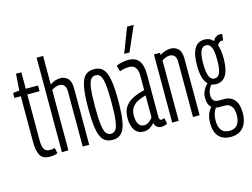

<svg xmlns="http://www.w3.org/2000/svg" viewBox="-127 -1011 1909 1453"><g transform="rotate(-15 827.5 -285.0)"><path d="M153 10Q95 10 76 -27.5Q57 -65 57 -124V-489H7V-528L57 -534L66 -663H108V-534H204V-489H108V-128Q108 -80 121.5 -59.5Q135 -39 166 -39Q175 -39 184.5 -40Q194 -41 204 -44L213 -1Q196 6 180.5 8Q165 10 153 10Z M248 0V-740H299V-516Q316 -529 338 -536.5Q360 -544 381 -544Q415 -544 438.5 -521Q462 -498 462 -441V0H411V-431Q411 -495 359 -495Q346 -495 328.5 -489Q311 -483 299 -473V0Z M526 -267Q526 -371 537 -431.5Q548 -492 573.5 -518Q599 -544 644 -544Q688 -544 713.5 -518Q739 -492 750 -431.5Q761 -371 761 -267Q761 -163 750 -102.5Q739 -42 713.5 -16Q688 10 644 10Q599 10 573.5 -16Q548 -42 537 -102.5Q526 -163 526 -267ZM579 -267Q579 -174 585.5 -124.5Q592 -75 606 -56.5Q620 -38 644 -38Q667 -38 681 -56.5Q695 -75 701.5 -124.5Q708 -174 708 -267Q708 -360 701.5 -409.5Q695 -459 681 -477.5Q667 -496 644 -496Q620 -496 606 -477.5Q592 -459 585.5 -409.5Q579 -360 579 -267Z M794 -118Q794 -174 817 -207.5Q840 -241 880 -260.5Q920 -280 971 -292V-406Q971 -447 954.5 -469Q938 -491 905 -491Q892 -491 873.5 -488.5Q855 -486 831 -477L818 -524Q842 -535 866.5 -539.5Q891 -544 910 -544Q971 -544 996.5 -508Q1022 -472 1022 -408V-73Q1022 -55 1026.5 -48.5Q1031 -42 1039 -42Q1052 -42 1064 -48L1072 -2Q1050 10 1026 10Q1004 10 990.5 -2Q977 -14 974 -34Q956 -15 935.5 -2.5Q915 10 888 10Q842 10 818 -25Q794 -60 794 -118ZM845 -125Q845 -81 860.5 -58Q876 -35 902 -35Q925 -35 943 -49.5Q961 -64 971 -79V-251Q940 -243 911 -229.5Q882 -216 863.5 -191.5Q845 -167 845 -125ZM896 -596 970 -790H1022L937 -596Z M1112 0V-534H1160V-516Q1178 -530 1201 -537Q1224 -544 1245 -544Q1280 -544 1303.5 -520.5Q1327 -497 1327 -442V0H1275V-431Q1275 -495 1223 -495Q1210 -495 1192.5 -488.5Q1175 -482 1163 -473V0Z M1509 -195Q1490 -195 1474 -201Q1443 -170 1443 -125Q1443 -101 1454.5 -85.5Q1466 -70 1496 -70H1538Q1591 -70 1619 -34.5Q1647 1 1647 66Q1647 138 1612.5 179Q1578 220 1514 220Q1453 220 1420.5 184Q1388 148 1388 79Q1388 6 1429 -39Q1414 -51 1407 -70.5Q1400 -90 1400 -114Q1400 -145 1412.5 -171Q1425 -197 1447 -218Q1405 -258 1405 -369Q1405 -544 1509 -544Q1552 -544 1577 -514Q1598 -552 1633 -552Q1645 -552 1651 -548L1645 -501Q1641 -502 1634 -502Q1615 -502 1599 -475Q1614 -434 1614 -369Q1614 -195 1509 -195ZM1509 -239Q1538 -239 1551 -270Q1564 -301 1564 -369Q1564 -438 1551 -468.5Q1538 -499 1509 -499Q1481 -499 1467.5 -468.5Q1454 -438 1454 -369Q1454 -301 1467.5 -270Q1481 -239 1509 -239ZM1433 70Q1433 173 1516 173Q1558 173 1578.5 146Q1599 119 1599 70Q1599 27 1581.5 3Q1564 -21 1531 -21H1489Q1474 -21 1461 -24Q1433 13 1433 70Z"/></g></svg>

Font: Georama ExtraCondensed Light
Style: Regular
Weight: 300
Width: 2
Designer: Jean-Baptiste Levee
Foundry: Production Type
Version: Version 1.000